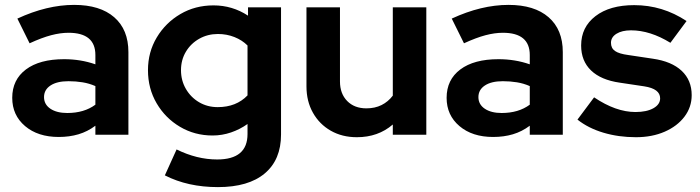

<svg xmlns="http://www.w3.org/2000/svg" viewBox="-20 -551 2862 785"><path d="M220 9Q135 9 82.5 -35.5Q30 -80 30 -151Q30 -225 86 -267Q142 -309 242 -309Q310 -309 370 -288V-326Q370 -417 260 -417Q227 -417 189 -407Q151 -397 101 -374L51 -475Q172 -531 283 -531Q389 -531 447 -480.5Q505 -430 505 -338V0H370V-37Q338 -13 301 -2Q264 9 220 9ZM160 -154Q160 -124 186 -106.5Q212 -89 255 -89Q324 -89 370 -123V-199Q345 -210 317.5 -214.5Q290 -219 260 -219Q213 -219 186.5 -201.5Q160 -184 160 -154Z M871 214Q748 214 654 166L702 60Q785 101 868 101Q992 101 992 -3V-44Q961 -22 924.5 -9.5Q888 3 849 3Q776 3 716 -32.5Q656 -68 620.5 -128.5Q585 -189 585 -264Q585 -338 621 -398Q657 -458 717.5 -493.5Q778 -529 853 -529Q930 -529 994 -487V-521H1129V-1Q1129 102 1062.5 158Q996 214 871 214ZM870 -113Q946 -113 992 -161V-365Q970 -387 938.5 -399.5Q907 -412 871 -412Q829 -412 794.5 -392.5Q760 -373 740 -339.5Q720 -306 720 -264Q720 -222 740 -187.5Q760 -153 794 -133Q828 -113 870 -113Z M1439 10Q1379 10 1332.5 -16.5Q1286 -43 1259.5 -90Q1233 -137 1233 -198V-521H1370V-218Q1370 -168 1399.5 -138Q1429 -108 1478 -108Q1513 -108 1540 -121.5Q1567 -135 1586 -160V-521H1723V0H1586V-42Q1526 10 1439 10Z M1996 9Q1911 9 1858.5 -35.5Q1806 -80 1806 -151Q1806 -225 1862 -267Q1918 -309 2018 -309Q2086 -309 2146 -288V-326Q2146 -417 2036 -417Q2003 -417 1965 -407Q1927 -397 1877 -374L1827 -475Q1948 -531 2059 -531Q2165 -531 2223 -480.5Q2281 -430 2281 -338V0H2146V-37Q2114 -13 2077 -2Q2040 9 1996 9ZM1936 -154Q1936 -124 1962 -106.5Q1988 -89 2031 -89Q2100 -89 2146 -123V-199Q2121 -210 2093.5 -214.5Q2066 -219 2036 -219Q1989 -219 1962.5 -201.5Q1936 -184 1936 -154Z M2580 10Q2509 10 2447 -8.5Q2385 -27 2341 -62L2409 -153Q2498 -93 2578 -93Q2624 -93 2651.5 -108.5Q2679 -124 2679 -149Q2679 -188 2614 -198L2514 -213Q2437 -224 2396.5 -263Q2356 -302 2356 -365Q2356 -440 2414.5 -485Q2473 -530 2573 -530Q2689 -530 2787 -465L2721 -376Q2638 -427 2560 -427Q2523 -427 2500.5 -413Q2478 -399 2478 -376Q2478 -354 2494.5 -342.5Q2511 -331 2549 -326L2649 -311Q2726 -300 2767 -261.5Q2808 -223 2808 -162Q2808 -113 2778.5 -74Q2749 -35 2697.5 -12.5Q2646 10 2580 10Z"/></svg>

Font: Red Hat Display
Style: Bold
Weight: 700
Designer: Pentagram, MCKL
Foundry: Pentagram, MCKL
Version: Version 1.023; ttfautohint (v1.8.3)